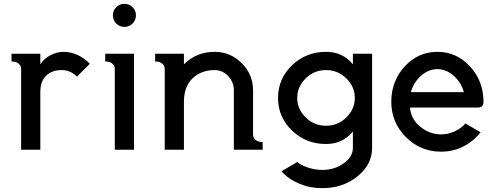

<svg xmlns="http://www.w3.org/2000/svg" viewBox="-20 -780 2578 1000"><path d="M310 -510Q386 -510 448 -448L381 -381Q347 -415 300 -415Q251 -415 220.5 -386Q190 -357 190 -300V0H90V-420Q90 -438 77.5 -448Q65 -458 52 -459L40 -460V-500H190V-445Q210 -476 244 -493Q278 -510 310 -510Z M585.5 -657.5Q568 -675 568 -700Q568 -725 585.5 -742.5Q603 -760 628 -760Q653 -760 670.5 -742.5Q688 -725 688 -700Q688 -675 670.5 -657.5Q653 -640 628 -640Q603 -640 585.5 -657.5ZM528 -460V-500H678V0H578V-420Q578 -438 565.5 -448Q553 -458 540 -459Z M938 -500V-445Q1003 -510 1098 -510Q1180 -510 1239 -451Q1298 -392 1298 -310V-80Q1298 -62 1310.5 -52Q1323 -42 1336 -41L1348 -40V0H1198V-310Q1198 -352 1168.5 -383.5Q1139 -415 1098 -415Q1028 -415 983 -372Q938 -329 938 -250V0H838V-420Q838 -438 825.5 -448Q813 -458 800 -459L788 -460V-500Z M1572 -371.5Q1528 -328 1528 -270Q1528 -212 1572 -168.5Q1616 -125 1678 -125Q1740 -125 1784 -168.5Q1828 -212 1828 -270Q1828 -328 1784 -371.5Q1740 -415 1678 -415Q1616 -415 1572 -371.5ZM1818 -10V-95Q1765 -30 1678 -30Q1574 -30 1501 -100Q1428 -170 1428 -270Q1428 -370 1501 -440Q1574 -510 1678 -510Q1765 -510 1818 -445V-500H1918V-10Q1918 77 1842 138.5Q1766 200 1658 200Q1594 200 1538 176.5Q1482 153 1446 112L1528 64Q1548 81 1585 93Q1622 105 1658 105Q1723 105 1770.5 70.5Q1818 36 1818 -10Z M2120 -300H2396Q2382 -351 2343 -385.5Q2304 -420 2258 -420Q2212 -420 2173 -385.5Q2134 -351 2120 -300ZM2278 -80Q2313 -80 2348 -96Q2383 -112 2404 -137L2483 -91Q2446 -44 2393 -17Q2340 10 2278 10Q2170 10 2094 -66Q2018 -142 2018 -250Q2018 -358 2088 -434Q2158 -510 2258 -510Q2358 -510 2428 -434Q2498 -358 2498 -250Q2498 -234 2491 -227Q2484 -220 2468 -220H2115Q2121 -158 2170 -119Q2219 -80 2278 -80Z"/></svg>

Font: Laverick
Style: Regular
Weight: 400
Designer: Daniel Pimley
Foundry: Daniel Pimley
Version: Version 1.000;PS 001.001;hotconv 1.0.56